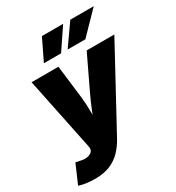

<svg xmlns="http://www.w3.org/2000/svg" viewBox="-249 -905 1145 1247"><g transform="rotate(-30 323.5 -281.0)"><path d="M-24.4 190.9 36.6 50.3 66.9 56.6Q96.2 64 118.9 60.1Q141.6 56.2 153.8 44.2Q166 32.2 164.1 15.1L162.1 0.5L50.3 -542.5H251.5L281.2 -296.9Q287.6 -241.2 287.4 -184.8Q287.1 -128.4 288.6 -61.5H251Q274.4 -128.4 297.1 -185.3Q319.8 -242.2 346.2 -296.9L463.4 -542.5H670.9L348.1 51.8Q323.7 96.7 290.3 131.8Q256.8 167 209.5 187.3Q162.1 207.5 95.7 207.5Q62 207.5 30 203.1Q-2 198.7 -24.4 190.9ZM310.1 -609.4H181.2L258.3 -768.6H417.5ZM492.2 -609.4H359.4L471.2 -768.6H647Z"/></g></svg>

Font: Inter 16pt Black
Style: Italic
Weight: 900
Italic angle: -9.3988°
Version: Version 4.001;git-66647c0bb